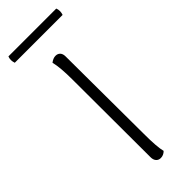

<svg xmlns="http://www.w3.org/2000/svg" viewBox="-234 -653 684 684"><g transform="rotate(-45 107.5 -311.0)"><path d="M140 -2Q129 9 115 9Q104 9 97.5 1.5Q91 -6 91 -19L90 -412Q90 -472 82 -504Q95 -514 107 -514Q118 -514 124.5 -507Q131 -500 131 -487L133 -94Q133 -29 140 -2ZM228 -631Q231 -624 231 -615Q231 -608 228 -599H-13Q-16 -608 -16 -615Q-16 -624 -13 -631Z"/></g></svg>

Font: Arima Madurai ExtraLight
Style: Regular
Weight: 275
Designer: Joana Correia and Natanael Gama
Foundry: NDISCOVER
Version: Version 1.020